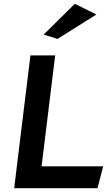

<svg xmlns="http://www.w3.org/2000/svg" viewBox="-20 -996 586 1016"><path d="M211 -813 284 -790 490 -919 376 -976ZM200 -116 272 -703H141L55 0H496L526 -116Z"/></svg>

Font: Bluebird
Style: ExtObl
Weight: 400
Designer: Jasper
Foundry: Cannot Into Space Fonts
Version: Version 0.98